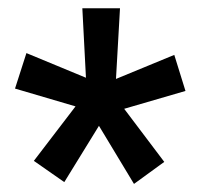

<svg xmlns="http://www.w3.org/2000/svg" viewBox="-20 -731 486 468"><path d="M282.7 -465.8 380.4 -336.4 306.6 -282.7 221.2 -424.3 136.7 -287.1 62.5 -338.9 164.1 -471.7 16.6 -515.1 44.4 -601.6 189.5 -541.5 180.7 -710.9H272.5L262.7 -538.6L404.8 -597.2L432.1 -509.3Z"/></svg>

Font: Hanuman
Style: Bold
Weight: 700
Designer: Danh Hong
Version: Version 8.002; ttfautohint (v1.8.3)